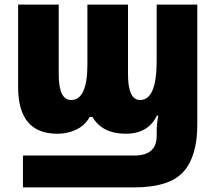

<svg xmlns="http://www.w3.org/2000/svg" viewBox="-20 -573 943 837"><path d="M562 244Q719 244 779.5 176Q840 108 840 -28V-553H663V-308Q663 -137 591 -137Q538 -137 538 -249V-553H361V-292Q361 -137 290 -137Q236 -137 236 -249V-553H59V-193Q59 10 230 10Q275 10 312.5 -8Q350 -26 371 -63H383Q426 10 528 10Q626 10 664 -69H670Q663 -33 663 2V19Q663 105 566 105H80V244Z"/></svg>

Font: Noto Sans UI SemiCondensed Black
Style: Regular
Weight: 900
Width: 4
Designer: Monotype Design Team
Foundry: Monotype Imaging Inc.
Version: 1.001